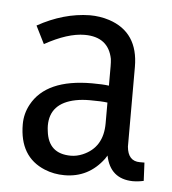

<svg xmlns="http://www.w3.org/2000/svg" viewBox="-37 -703 396 441"><g transform="rotate(5 161.0 -482.5)"><path d="M284.2 -296.9Q296.9 -296.9 309.6 -299.8L307.6 -341.8H296.9Q269.5 -341.8 266.6 -375Q266.6 -379.9 266.6 -385.7V-558.6Q266.6 -638.7 198.2 -661.1Q176.8 -668 153.3 -668Q92.8 -667 33.2 -633.8L53.7 -592.8Q106.4 -622.1 145.5 -622.1Q200.2 -622.1 210 -572.3Q210.9 -564.5 210.9 -555.7V-510.7Q197.3 -512.7 171.9 -512.7Q66.4 -512.7 33.2 -451.2Q21.5 -429.7 21.5 -405.3Q21.5 -330.1 81.1 -305.7Q102.5 -296.9 127 -296.9Q182.6 -296.9 216.8 -342.8Q219.7 -347.7 221.7 -350.6Q232.4 -297.9 284.2 -296.9ZM137.7 -342.8Q85.9 -342.8 80.1 -394.5Q79.1 -401.4 79.1 -407.2Q79.1 -459 137.7 -470.7Q152.3 -473.6 169.9 -473.6Q198.2 -473.6 210.9 -471.7V-423.8Q210.9 -368.2 165 -348.6Q151.4 -342.8 137.7 -342.8Z"/></g></svg>

Font: Yaldevi Colombo
Style: Regular
Weight: 400
Designer: Sol Matas, Denzil Rajitha, Kosala Senevirathne and Pathum Egodawatta
Foundry: Mooniak
Version: Version 1.020 ; ttfautohint (v1.6)